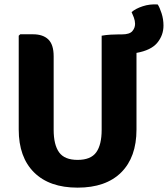

<svg xmlns="http://www.w3.org/2000/svg" viewBox="-20 -847 771 882"><path d="M66 -252V-683L73 -689.5H131.5Q177.5 -689.5 202 -665.8Q226.5 -642 226.5 -588.5V-250.5Q226.5 -182 251.5 -147.2Q276.5 -112.5 336.5 -112.5Q397 -112.5 422 -147.2Q447 -182 447 -250.5V-683Q466.5 -686.5 487.8 -687.8Q509 -689 525 -689H540Q575 -689 587.8 -703.8Q600.5 -718.5 600.5 -737.5Q600.5 -751 594.8 -766.8Q589 -782.5 584.5 -791.5Q603 -807.5 635.5 -818.2Q668 -829 704.5 -826.5Q713.5 -813 722.2 -786Q731 -759 731 -729.5Q731 -685 702.5 -650.5Q674 -616 607 -604V-252Q607 -125 536.8 -55Q466.5 15 336.5 15Q207 15 136.5 -55Q66 -125 66 -252Z"/></svg>

Font: Signika SC
Style: Bold
Weight: 700
Designer: Anna Giedryś
Foundry: Anna Giedryś
Version: Version 2.000; ttfautohint (v1.8.3) -l 8 -r 50 -G 200 -x 9 -